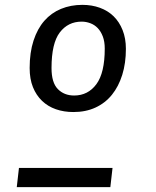

<svg xmlns="http://www.w3.org/2000/svg" viewBox="-20 -770 640 790"><path d="M285 -377Q342 -377 376.5 -423.5Q411 -470 411 -570Q411 -599 403 -620Q395 -641 382 -654.5Q369 -668 351.5 -674.5Q334 -681 316 -681Q260 -681 226 -636.5Q192 -592 192 -490Q192 -430 218 -403.5Q244 -377 285 -377ZM102 -490Q102 -554 118 -603Q134 -652 162.5 -684.5Q191 -717 231 -733.5Q271 -750 319 -750Q358 -750 391 -738Q424 -726 447.5 -703Q471 -680 484.5 -646Q498 -612 498 -569Q498 -510 483 -462Q468 -414 440.5 -380Q413 -346 373 -327.5Q333 -309 282 -309Q243 -309 210 -320.5Q177 -332 153 -355Q129 -378 115.5 -411.5Q102 -445 102 -490ZM49 0 58 -79H443L434 0Z"/></svg>

Font: Yekcdsyqcyvpieeyorgstswgcgt
Style: Regular
Weight: 400
Italic angle: -8°
Designer: Carrois Corporate & Edenspiekermann
Foundry: Carrois Corporate GbR & Edenspiekermann AG
Version: Version 2.001